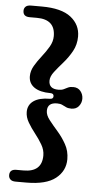

<svg xmlns="http://www.w3.org/2000/svg" viewBox="-59 -778 520 943"><g transform="rotate(5 201.5 -306.0)"><path d="M204 -305.5Q204 -319.5 187 -319.5Q135.5 -319.5 107.5 -339Q79.5 -358.5 79.5 -393.5Q79.5 -420 94.5 -445.5Q109.5 -471 129.5 -496.2Q149.5 -521.5 164.5 -547.2Q179.5 -573 179.5 -599.5Q179.5 -682 89 -682H53.5Q20.5 -682 20.5 -711Q20.5 -723.5 28.8 -731.5Q37 -739.5 55.5 -739.5H108Q205.5 -739.5 252 -702.8Q298.5 -666 298.5 -608.5Q298.5 -568 280.2 -535.2Q262 -502.5 238 -475.2Q214 -448 195.8 -424.5Q177.5 -401 177.5 -380Q177.5 -339.5 224.5 -339.5Q240.5 -339.5 250.5 -344.2Q260.5 -349 270.5 -354Q280.5 -359 296.5 -359Q320 -359 333 -342.8Q346 -326.5 346 -305.5Q346 -285 333 -268.8Q320 -252.5 296.5 -252.5Q280.5 -252.5 270.5 -257.2Q260.5 -262 250.5 -267Q240.5 -272 224.5 -272Q177.5 -272 177.5 -231.5Q177.5 -210 195.8 -186.8Q214 -163.5 238 -136.2Q262 -109 280.2 -76.2Q298.5 -43.5 298.5 -3Q298.5 54.5 252 91.5Q205.5 128.5 108 128.5H55.5Q37 128.5 28.8 120.2Q20.5 112 20.5 99.5Q20.5 70.5 53.5 70.5H89Q179.5 70.5 179.5 -11.5Q179.5 -38.5 164.5 -64.2Q149.5 -90 129.5 -115.2Q109.5 -140.5 94.5 -166Q79.5 -191.5 79.5 -217.5Q79.5 -252.5 107.5 -272Q135.5 -291.5 187 -291.5Q204 -291.5 204 -305.5Z"/></g></svg>

Font: Fraunces 9pt S050 SemiBold
Style: Regular
Weight: 600
Version: Version 1.000; ttfautohint (v1.8.3)